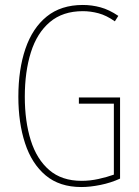

<svg xmlns="http://www.w3.org/2000/svg" viewBox="-20 -744 560 774"><path d="M298 -351H464V-24Q427 -7 385 1.5Q343 10 308 10Q220 10 164 -37Q108 -84 81 -166.5Q54 -249 54 -354Q54 -464 82.5 -547.5Q111 -631 168.5 -677.5Q226 -724 314 -724Q350 -724 385 -714.5Q420 -705 457 -680L443 -658Q409 -682 377 -690.5Q345 -699 314 -699Q233 -699 181 -655Q129 -611 104.5 -533Q80 -455 80 -354Q80 -255 104 -178.5Q128 -102 178.5 -58.5Q229 -15 309 -15Q343 -15 377 -22.5Q411 -30 439 -40V-326H298Z"/></svg>

Font: Noto Sans Lao ExtraCondensed Thin
Style: Regular
Weight: 100
Width: 2
Designer: Monotype Design Team
Foundry: Monotype Imaging Inc.
Version: Version 2.003; ttfautohint (v1.8.4.7-5d5b)